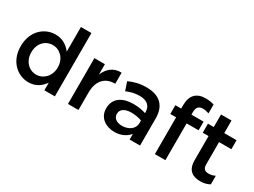

<svg xmlns="http://www.w3.org/2000/svg" viewBox="-51 -1321 2533 1917"><g transform="rotate(30 1215.5 -362.5)"><path d="M294 11C380 11 435 -33 474 -88V0H595V-730H474V-446C436 -495 381 -539 294 -539C168 -539 49 -440 49 -265V-263C49 -88 170 11 294 11ZM323 -94C241 -94 171 -161 171 -263V-265C171 -370 240 -434 323 -434C404 -434 476 -367 476 -265V-263C476 -162 404 -94 323 -94Z M746 -528V0H867V-201C867 -341 941 -410 1047 -410H1054V-538C961 -542 900 -488 867 -409V-528Z M1457 -65V0H1577V-313C1577 -454 1501 -536 1345 -536C1259 -536 1202 -518 1144 -492L1177 -395C1225 -415 1269 -428 1328 -428C1412 -428 1458 -388 1458 -315V-305C1417 -318 1376 -327 1312 -327C1189 -327 1098 -271 1098 -154V-152C1098 -46 1186 11 1286 11C1366 11 1421 -22 1457 -65ZM1460 -221V-191C1460 -125 1400 -80 1320 -80C1263 -80 1218 -108 1218 -158V-160C1218 -211 1263 -242 1339 -242C1386 -242 1429 -233 1460 -221Z M1748 -424V0H1869V-424H2007V-524H1867V-553C1867 -608 1891 -633 1937 -633C1963 -633 1984 -628 2008 -620V-722C1981 -730 1952 -736 1910 -736C1858 -736 1819 -722 1791 -694C1763 -666 1748 -622 1748 -563V-525H1681V-424Z M2274 9C2319 9 2353 -1 2383 -18V-117C2359 -105 2335 -99 2308 -99C2267 -99 2243 -118 2243 -165V-424H2385V-528H2243V-673H2122V-528H2055V-424H2122V-146C2122 -30 2185 9 2274 9Z"/></g></svg>

Font: Mission Medium
Style: Regular
Weight: 500
Version: Version 1.000;FEAKit 1.0